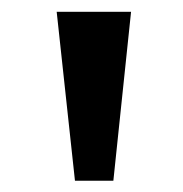

<svg xmlns="http://www.w3.org/2000/svg" viewBox="-20 -748 318 334"><path d="M110.4 -433.6 78.6 -727.5H208L177.2 -433.6Z"/></svg>

Font: Inter 18pt SemiBold
Style: Regular
Weight: 600
Designer: Rasmus Andersson
Foundry: rsms
Version: Version 4.001;git-66647c0bb